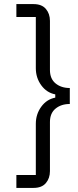

<svg xmlns="http://www.w3.org/2000/svg" viewBox="-20 -780 383 938"><path d="M144 -760Q184 -760 204 -736.5Q224 -713 224 -678V-438Q224 -395 251.5 -372.5Q279 -350 321 -350V-272Q279 -272 251.5 -249.5Q224 -227 224 -184V56Q224 91 204 114.5Q184 138 144 138H60V75H155V-175Q155 -222 181.5 -258.5Q208 -295 250 -303V-319Q208 -327 181.5 -363.5Q155 -400 155 -447V-697H60V-760Z"/></svg>

Font: IBM Plex Sans Thai
Style: Regular
Weight: 400
Designer: Mike Abbink, Paul van der Laan, Pieter van Rosmalen, Ben Mitchell, Mark Frömberg
Foundry: Bold Monday
Version: Version 1.1